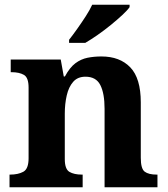

<svg xmlns="http://www.w3.org/2000/svg" viewBox="-20 -786 707 806"><path d="M20 0V-53H22Q56 -53 78 -65Q100 -77 100 -122V-418.4Q100 -460.2 80.5 -471.6Q61 -483 28 -483H25V-536H235L247.7 -465H252.5Q273 -503 296.5 -520.5Q320 -538 347.3 -543.5Q374.7 -549 405.9 -549Q483 -549 527 -503.2Q571 -457.4 571 -356V-123.8Q571 -77.6 587.5 -65.3Q604 -53 638 -53H641V0H419V-329Q419 -394 401.1 -429Q383.3 -464 338.8 -464Q306 -464 287.2 -442.5Q268.3 -420.9 260.2 -385.5Q252 -350.1 252 -309V-118Q252 -76 271.5 -64.5Q291 -53 324 -53H327V0ZM270 -619Q285 -638 303.5 -664Q322 -690 339.5 -717Q357 -744 367 -766H524V-756Q515 -743 493.5 -723Q472 -703 445 -681Q418 -659 390 -639.5Q362 -620 338 -606H270Z"/></svg>

Font: Noto Naskh Arabic UI
Style: Regular
Weight: 400
Designer: Monotype Design Team, David Williams, Mohamad Dakak and Nizar Qandah
Foundry: Monotype Imaging Inc.
Version: Version 2.014